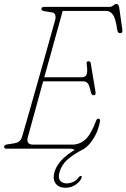

<svg xmlns="http://www.w3.org/2000/svg" viewBox="-38 -734 624 948"><path d="M308.5 0H-6.5Q-18.5 0 -17.5 -10Q-17.5 -18.5 -2.5 -21L33 -26.5Q47.5 -29 56.8 -36Q66 -43 71 -59Q73.5 -67.5 83.2 -100.8Q93 -134 107 -183.8Q121 -233.5 137.5 -291.2Q154 -349 170.2 -406.5Q186.5 -464 200.2 -513.2Q214 -562.5 223.2 -595.5Q232.5 -628.5 234.5 -636Q238 -649.5 234.8 -660Q231.5 -670.5 220 -672.5L180 -679Q166.5 -681 166.5 -689.5Q166.5 -700 181.5 -700H502Q513 -700 521.5 -707.2Q530 -714.5 537.5 -714.5Q548 -714.5 550.5 -697L566 -588.5Q569 -570 555 -570Q543.5 -570 541 -585.5Q533 -643.5 519.2 -661.8Q505.5 -680 487 -680H271.5Q269.5 -672.5 261 -642Q252.5 -611.5 239.8 -565.5Q227 -519.5 211.8 -464.2Q196.5 -409 180.5 -352.5H366Q383.5 -352.5 389.5 -365.5Q395.5 -378.5 390 -418Q388 -431.5 398.5 -431.5Q404.5 -431.5 407 -428.5Q409.5 -425.5 410 -422L433.5 -281Q436.5 -263.5 424.5 -263.5Q413.5 -263.5 410 -281Q403 -314.5 394.5 -323.5Q386 -332.5 371.5 -332.5H175Q157 -266 140.5 -206.2Q124 -146.5 113 -106.2Q102 -66 99.5 -57.5Q89.5 -20 125.5 -20H319Q354 -20 382.2 -44.2Q410.5 -68.5 437 -139Q440.5 -148 448 -148Q457.5 -148 455.5 -134.5Q448.5 -94 430.2 -61.2Q412 -28.5 389.8 -9Q367.5 10.5 349 10.5Q337 10.5 328.5 5.2Q320 0 308.5 0ZM368 -12 373 3Q324 28 294.8 54.2Q265.5 80.5 255.5 117.5Q248 145 259.2 158.2Q270.5 171.5 291.5 171.5Q306.5 171.5 322.2 164.8Q338 158 349.5 142.5Q354.5 135.5 360.5 134.5Q367.5 134.5 365 143Q360 160 337.5 176.5Q315 193 285.5 193Q252 193 236.8 172.2Q221.5 151.5 230.5 118Q241 79 276.5 45.8Q312 12.5 368 -12Z"/></svg>

Font: Fraunces 144pt S100 Thin
Style: Italic
Weight: 100
Italic angle: -16°
Version: Version 1.000; ttfautohint (v1.8.3)